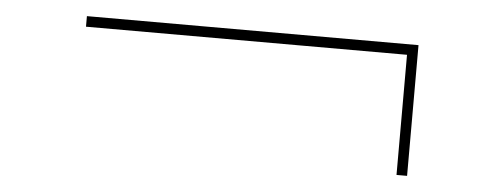

<svg xmlns="http://www.w3.org/2000/svg" viewBox="-32 -452 1023 398"><g transform="rotate(5 480.0 -253.0)"><path d="M803 -117V-379L814 -367H135V-389H825V-117Z"/></g></svg>

Font: Lexend Zetta Thin
Style: Regular
Weight: 250
Version: Version 1.007